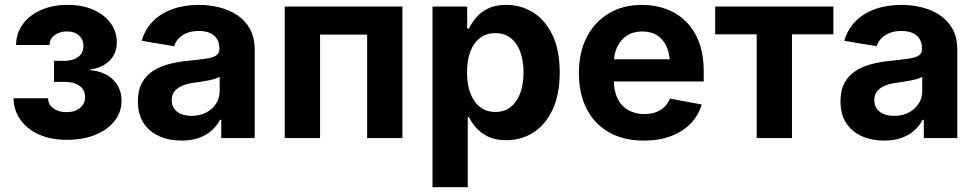

<svg xmlns="http://www.w3.org/2000/svg" viewBox="-20 -573 4056 797"><path d="M258 7.4Q189.3 7.4 139.7 -15.6Q90.2 -38.6 63.5 -77.7Q36.8 -116.8 36.1 -165.1H179.5Q180.1 -139.1 201.8 -123.3Q223.5 -107.4 256.1 -107.4Q291.2 -107.4 312.2 -125Q333.2 -142.6 333.2 -169.2Q333.2 -199.5 310.4 -216.3Q287.6 -233.2 247.3 -233.2H204.3V-320.5H247.3Q282.6 -320.5 304.4 -336.7Q326.2 -352.9 326.2 -382.5Q326.2 -408.8 308 -425.7Q289.7 -442.5 258.6 -442.5Q227.8 -442.5 207 -427.4Q186.2 -412.3 185.8 -386.3H46.8Q47.2 -434.7 74.5 -472.3Q101.8 -509.9 150.1 -531.3Q198.3 -552.8 260.8 -552.8Q321.9 -552.8 367.7 -532.4Q413.5 -512.1 439.2 -477Q464.9 -441.9 464.9 -397.2Q464.9 -349.4 433.3 -319.7Q401.7 -289.9 353.8 -284.8V-282.2Q418.7 -275.1 451.6 -240.1Q484.6 -205.1 484.6 -155.1Q484.6 -107.9 455.8 -71.2Q427 -34.4 376 -13.5Q325 7.4 258 7.4Z M734 10.6Q682 10.6 640.8 -7.8Q599.6 -26.1 576 -62.4Q552.4 -98.7 552.4 -152.6Q552.4 -198.5 569.2 -229.1Q585.9 -259.7 614.9 -278.4Q643.9 -297.1 680.9 -306.8Q717.8 -316.6 758.3 -320.4Q805.5 -325.2 834.5 -329.4Q863.6 -333.6 877.2 -342.5Q890.7 -351.5 890.7 -369.2V-371.6Q890.7 -394.9 880.8 -411.1Q870.9 -427.3 851.8 -435.9Q832.8 -444.5 805 -444.5Q777 -444.5 756 -436Q735 -427.4 721.6 -413.2Q708.3 -399 702.4 -381.3L568.1 -403.6Q581.9 -451.3 614.7 -484.5Q647.4 -517.7 696.1 -535.2Q744.7 -552.7 805.4 -552.7Q849.4 -552.7 890.9 -542.3Q932.4 -531.9 965.4 -509.7Q998.4 -487.6 1017.8 -452.4Q1037.2 -417.2 1037.2 -367.5V0H898.3V-75.8H893.5Q880.2 -50.4 858.3 -31Q836.3 -11.5 805.4 -0.4Q774.6 10.6 734 10.6ZM775.2 -92.1Q809.8 -92.1 836 -105.9Q862.2 -119.6 877 -143Q891.8 -166.4 891.8 -195.2V-254.2Q885.1 -249.7 872.1 -245.8Q859 -241.8 842.9 -238.7Q826.8 -235.6 811.2 -233.3Q795.5 -231 783.3 -229.3Q756.4 -225.7 735.9 -216.9Q715.4 -208.2 704.1 -193.6Q692.8 -179 692.8 -156.9Q692.8 -135.7 703.5 -121.3Q714.2 -106.9 732.7 -99.5Q751.2 -92.1 775.2 -92.1Z M1650.4 -545.9V0H1504V-429.5H1308.6V0H1162V-545.9Z M1775.3 204.1V-545.9H1919.3V-454H1926.4Q1936.5 -475.8 1955.2 -498.7Q1973.9 -521.5 2004.8 -537.1Q2035.6 -552.7 2082 -552.7Q2142.7 -552.7 2192.9 -521.5Q2243 -490.2 2273.2 -427.7Q2303.4 -365.3 2303.4 -272Q2303.4 -181.1 2274.1 -118.5Q2244.8 -55.8 2194.5 -23.3Q2144.2 9.1 2081.2 9.1Q2036.8 9.1 2006 -6Q1975.2 -21 1956 -43.2Q1936.8 -65.4 1926.4 -87.4H1921.7V204.1ZM2036.1 -108.3Q2074.4 -108.3 2100.4 -129.3Q2126.4 -150.3 2139.8 -187.4Q2153.2 -224.6 2153.2 -272.5Q2153.2 -320.4 2139.9 -357.1Q2126.6 -393.8 2100.6 -414.6Q2074.6 -435.4 2036.1 -435.4Q1998.4 -435.4 1972.2 -415.2Q1945.9 -395.1 1932.3 -358.7Q1918.6 -322.2 1918.6 -272.5Q1918.6 -223.3 1932.4 -186.4Q1946.1 -149.5 1972.5 -128.9Q1998.9 -108.3 2036.1 -108.3Z M2652.5 10.7Q2569 10.7 2508.4 -23.6Q2447.9 -57.8 2415.4 -120.8Q2383 -183.8 2383 -270.1Q2383 -354.4 2415.2 -418Q2447.5 -481.5 2506.5 -517.1Q2565.4 -552.7 2645.2 -552.7Q2698.7 -552.7 2745.1 -535.7Q2791.6 -518.7 2826.7 -484.3Q2861.7 -449.9 2881.5 -398Q2901.2 -346 2901.2 -275.8V-234.7H2443.1V-326.9H2829.8L2761.4 -302.2Q2761.4 -344.8 2748.4 -376.3Q2735.3 -407.7 2709.8 -425.1Q2684.2 -442.4 2646.2 -442.4Q2608.3 -442.4 2581.8 -424.9Q2555.4 -407.3 2541.5 -377.2Q2527.7 -347.1 2527.7 -308.7V-243.8Q2527.7 -196.4 2543.6 -164.2Q2559.4 -132 2588.2 -115.8Q2616.9 -99.6 2654.9 -99.6Q2680.5 -99.6 2701.5 -106.9Q2722.4 -114.2 2737.5 -128.5Q2752.6 -142.9 2760.5 -163.8L2892.9 -139.3Q2879.7 -94.1 2847 -60.4Q2814.4 -26.6 2765.2 -8Q2716.1 10.7 2652.5 10.7Z M3121 0V-430.6H2948.7V-545.9H3439.3V-430.6H3267.5V0Z M3650.5 10.6Q3598.5 10.6 3557.3 -7.8Q3516.1 -26.1 3492.5 -62.4Q3468.9 -98.7 3468.9 -152.6Q3468.9 -198.5 3485.7 -229.1Q3502.4 -259.7 3531.4 -278.4Q3560.4 -297.1 3597.4 -306.8Q3634.3 -316.6 3674.8 -320.4Q3722 -325.2 3751 -329.4Q3780.1 -333.6 3793.7 -342.5Q3807.2 -351.5 3807.2 -369.2V-371.6Q3807.2 -394.9 3797.3 -411.1Q3787.4 -427.3 3768.3 -435.9Q3749.3 -444.5 3721.5 -444.5Q3693.5 -444.5 3672.5 -436Q3651.5 -427.4 3638.1 -413.2Q3624.8 -399 3618.9 -381.3L3484.6 -403.6Q3498.4 -451.3 3531.2 -484.5Q3563.9 -517.7 3612.6 -535.2Q3661.2 -552.7 3721.9 -552.7Q3765.9 -552.7 3807.4 -542.3Q3848.9 -531.9 3881.9 -509.7Q3914.9 -487.6 3934.3 -452.4Q3953.7 -417.2 3953.7 -367.5V0H3814.8V-75.8H3810Q3796.7 -50.4 3774.8 -31Q3752.8 -11.5 3722 -0.4Q3691.1 10.6 3650.5 10.6ZM3691.7 -92.1Q3726.3 -92.1 3752.5 -105.9Q3778.7 -119.6 3793.5 -143Q3808.3 -166.4 3808.3 -195.2V-254.2Q3801.6 -249.7 3788.6 -245.8Q3775.5 -241.8 3759.4 -238.7Q3743.3 -235.6 3727.7 -233.3Q3712 -231 3699.9 -229.3Q3672.9 -225.7 3652.4 -216.9Q3631.9 -208.2 3620.6 -193.6Q3609.3 -179 3609.3 -156.9Q3609.3 -135.7 3620 -121.3Q3630.7 -106.9 3649.2 -99.5Q3667.7 -92.1 3691.7 -92.1Z"/></svg>

Font: Adwaita Sans
Style: Regular
Weight: 400
Designer: Rasmus Andersson
Foundry: rsms
Version: Version 4.001;git-9221beed3